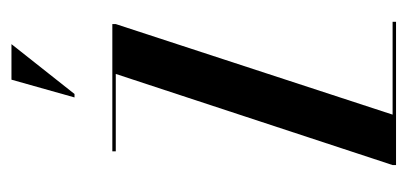

<svg xmlns="http://www.w3.org/2000/svg" viewBox="-208 -503 711 335"><g transform="rotate(-90 147.5 -335.5)"><path d="M27 0V-6L186 -489H51V-495H273V-489L115 -6H277V0ZM145 -561 176 -671H238L151 -561Z"/></g></svg>

Font: Moniqa SemBd Narrow Display
Style: Regular
Weight: 600
Width: 4
Designer: Rajesh Rajput
Foundry: Rajesh Rajput
Version: Version 1.000